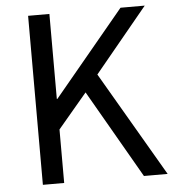

<svg xmlns="http://www.w3.org/2000/svg" viewBox="-52 -781 751 830"><g transform="rotate(-5 323.0 -366.5)"><path d="M100.6 0V-733.4H193V-364.6H195.4L501.6 -733.4H606.7L376.8 -454.5L642 0H539.1L319.2 -381.9L193 -232.2V0Z"/></g></svg>

Font: Noto Sans TC Thin
Style: Regular
Weight: 100
Designer: Ryoko NISHIZUKA 西塚涼子 (kana, bopomofo & ideographs); Paul D. Hunt (Latin, Greek & Cyrillic); Sandoll Communications 산돌커뮤니
Foundry: Adobe
Version: Version 2.004-H2;hotconv 1.0.118;makeotfexe 2.5.65603